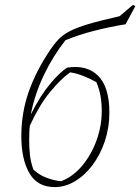

<svg xmlns="http://www.w3.org/2000/svg" viewBox="-20 -756 572 783"><path d="M203 7Q133 7 100 -49.5Q67 -106 67 -201Q67 -296 97 -381.5Q127 -467 185 -553Q201 -577 218 -595Q235 -613 263 -628Q291 -643 339.5 -657.5Q388 -672 468 -690L522 -736L532 -731L492 -657Q429 -647 364.5 -630.5Q300 -614 247 -592Q195 -526 158.5 -449Q122 -372 106 -292H107Q145 -367 184 -413.5Q223 -460 253 -480Q333 -493 379.5 -447.5Q426 -402 426 -297Q426 -235 407.5 -180Q389 -125 357.5 -83Q326 -41 286 -17Q246 7 203 7ZM99 -184Q99 -154 102 -125Q105 -96 116 -65Q137 -44 167.5 -32Q198 -20 229 -17Q277 -35 314.5 -79.5Q352 -124 373.5 -183Q395 -242 395 -304Q395 -335 390 -364Q385 -393 373 -421Q350 -434 321.5 -445.5Q293 -457 266 -461Q227 -433 183.5 -380Q140 -327 102 -244Q100 -230 99.5 -215.5Q99 -201 99 -184ZM192 -8Q201 -9 209 -11Z"/></svg>

Font: Piazzolla Thin
Style: Italic
Weight: 100
Italic angle: -11.3°
Designer: Juan Pablo del Peral
Foundry: Huerta Tipografica
Version: Version 1.330